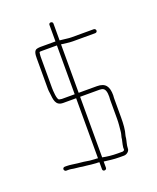

<svg xmlns="http://www.w3.org/2000/svg" viewBox="-145 -796 778 953"><g transform="rotate(-20 244.5 -319.0)"><path d="M230 -700V-613H150C144 -613 138 -612 133 -611C116 -608 114 -587 114 -566V-403C114 -396 115 -390 116 -383C120 -346 121 -313 162 -313H230V4C225 3 219 3 214 3L188 1C167 -3 147 -5 126 -7C106 -9 90 -13 70 -13H61C55 -13 50 -9 50 -3C50 2 55 8 60 8H70C75 8 81 8 86 9C103 13 126 13 144 17L164 19C179 21 196 23 213 24C219 24 225 24 230 25V62C230 68 234 72 240 72C246 72 251 68 251 62V29C277 32 301 36 331 36H356C371 36 387 23 386 8C386 -8 393 -28 395 -42C395 -46 396 -51 397 -56C405 -81 407 -114 407 -147V-242C407 -247 407 -254 408 -264C408 -310 393 -334 347 -334H251V-590C273 -588 287 -584 312 -584H429C435 -584 440 -588 440 -594C440 -600 435 -605 429 -605H312C294 -605 284 -608 269 -609L251 -611V-700C251 -706 246 -710 240 -710C234 -710 230 -706 230 -700ZM366 9C366 11 359 15 356 15H331C301 15 275 12 251 7V-313H347C352 -313 357 -313 364 -312C384 -309 387 -287 387 -264C386 -254 386 -247 386 -242V-147C386 -123 383 -100 381 -79C380 -68 374 -54 374 -44C371 -28 364 -7 366 9ZM150 -592H230V-334H162C159 -334 155 -335 150 -336C137 -336 135 -389 135 -403V-566C135 -573 136 -580 137 -587C137 -593 144 -592 150 -592Z"/></g></svg>

Font: Electronic
Style: Thn
Weight: 100
Version: Version 1.011